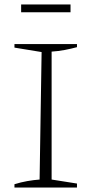

<svg xmlns="http://www.w3.org/2000/svg" viewBox="-20 -843 413 863"><path d="M45 0V-15Q74 -24 102.5 -29Q131 -34 158 -36L167 -609L45 -629V-645H326V-631Q300 -624 271.5 -618.5Q243 -613 212 -611V-36L326 -18V0ZM75 -788V-823H297V-788Z"/></svg>

Font: Piazzolla SC ExtraLight
Style: Regular
Weight: 200
Designer: Juan Pablo del Peral
Foundry: Huerta Tipografica
Version: Version 1.330